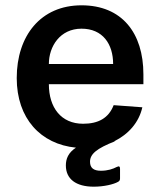

<svg xmlns="http://www.w3.org/2000/svg" viewBox="-20 -547 610 723"><path d="M520 -267C520 -423 439 -527 287 -527C133 -527 43 -412 43 -253C43 -101 133 -4 266 9C237 28 228 51 228 76C228 127 266 156 333 156C372 156 408 147 424 138C430 135 432 131 432 125V89C432 80 429 77 419 82C406 89 386 96 360 96C332 96 319 85 319 62C319 33 344 12 413 -15H410C463 -41 503 -85 516 -143L408 -151C389 -102 350 -81 293 -81C210 -81 164 -142 164 -230H520ZM164 -306C164 -372 206 -439 287 -439C367 -439 406 -381 406 -306Z"/></svg>

Font: United Sans SemiBold
Style: Regular
Weight: 600
Designer: Pablo Impallari, Rodrigo Fuenzalida (Modified by Dan O. Williams)
Version: Version 1.000;PS 001.000;hotconv 1.0.88;makeotf.lib2.5.64775